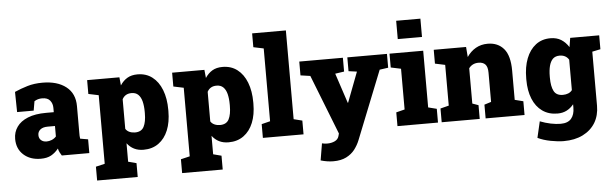

<svg xmlns="http://www.w3.org/2000/svg" viewBox="-56 -971 4445 1392"><g transform="rotate(-5 2166.5 -274.5)"><path d="M208 10.3Q131.3 10.3 83 -33.2Q34.7 -76.7 34.7 -148.9Q34.7 -198.7 61.5 -236.3Q87.9 -274.4 141.4 -296.1Q194.8 -317.9 275.4 -317.9H330.6V-349.1Q330.6 -380.9 312.5 -403.1Q294.4 -425.3 255.4 -425.3Q222.7 -425.3 198.2 -409.2L186.5 -341.8H65.9L63.5 -488.8Q108.4 -508.8 157.5 -523.4Q206.5 -538.1 267.1 -538.1Q375 -538.1 438.5 -488.5Q502 -439 502 -347.2V-152.3Q502 -141.1 502.2 -130.4Q502.4 -119.6 504.4 -109.9L561.5 -100.1V0H361.3Q355 -8.8 347.7 -23.4Q340.3 -38.1 337.4 -52.7Q313.5 -22.9 283.7 -6.3Q253.9 10.3 208 10.3ZM260.7 -110.8Q279.3 -110.8 298.1 -118.4Q316.9 -126 330.6 -141.1V-217.3H277.3Q242.7 -217.3 223.9 -202.1Q205.1 -187 205.1 -162.1Q205.1 -138.2 220.7 -124.5Q236.3 -110.8 260.7 -110.8Z M836.4 86.9 896 102.5V203.1H600.6V102.5L666 86.9V-412.1L591.8 -427.7V-528.3H826.7L832.5 -468.8Q854 -502 884.3 -520Q914.6 -538.1 958.5 -538.1Q1021.5 -538.1 1065.9 -503.9Q1110.8 -469.7 1135 -407.5Q1159.2 -345.2 1159.2 -263.2V-252.9Q1159.2 -173.3 1135.3 -114.7Q1111.3 -55.7 1065.7 -22.7Q1020 10.3 956.1 10.3Q917 10.3 887.5 -4.4Q857.9 -19 836.4 -47.4ZM905.3 -120.1Q951.7 -120.1 969.7 -155Q987.8 -189.9 987.8 -252.9V-263.2Q987.8 -305.7 979.5 -338.9Q971.2 -371.1 952.9 -388.9Q934.6 -406.7 904.3 -406.7Q856.9 -406.7 836.4 -367.7V-152.3Q846.7 -136.2 864.7 -128.2Q882.8 -120.1 905.3 -120.1Z M1455.1 86.9 1514.6 102.5V203.1H1219.2V102.5L1284.7 86.9V-412.1L1210.4 -427.7V-528.3H1445.3L1451.2 -468.8Q1472.7 -502 1502.9 -520Q1533.2 -538.1 1577.1 -538.1Q1640.1 -538.1 1684.6 -503.9Q1729.5 -469.7 1753.7 -407.5Q1777.8 -345.2 1777.8 -263.2V-252.9Q1777.8 -173.3 1753.9 -114.7Q1730 -55.7 1684.3 -22.7Q1638.7 10.3 1574.7 10.3Q1535.6 10.3 1506.1 -4.4Q1476.6 -19 1455.1 -47.4ZM1523.9 -120.1Q1570.3 -120.1 1588.4 -155Q1606.4 -189.9 1606.4 -252.9V-263.2Q1606.4 -305.7 1598.1 -338.9Q1589.8 -371.1 1571.5 -388.9Q1553.2 -406.7 1522.9 -406.7Q1475.6 -406.7 1455.1 -367.7V-152.3Q1465.3 -136.2 1483.4 -128.2Q1501.5 -120.1 1523.9 -120.1Z M2058.6 -761.7V-115.7L2120.6 -100.1V0H1824.7V-100.1L1887.2 -115.7V-645.5L1813 -661.1V-761.7Z M2319.3 213.4Q2275.9 213.4 2227.5 199.2L2248 76.7Q2267.1 81.5 2285.6 81.5Q2316.9 81.5 2341.1 70.1Q2365.2 58.6 2371.6 34.7L2376.5 16.1L2206.5 -417.5L2135.7 -427.7V-528.3H2453.1V-427.7L2387.7 -418L2458.5 -204.1L2459.5 -200.2H2462.4L2545.9 -419.4L2485.4 -427.7V-528.3H2773.9V-427.7L2711.4 -418.9L2513.7 77.1Q2500 111.8 2475.6 144Q2451.7 174.8 2413.6 194.1Q2375.5 213.4 2319.3 213.4Z M2861.3 -628.4V-761.7H3037.6V-628.4ZM3037.6 -528.3V-115.7L3099.1 -100.1V0H2804.2V-100.1L2866.2 -115.7V-412.1L2792.5 -427.7V-528.3Z M3358.9 -115.7 3402.8 -100.1V0H3126V-100.1L3187.5 -115.7V-412.1L3114.3 -427.7V-528.3H3349.6L3355.5 -454.6Q3381.8 -494.1 3420.2 -516.1Q3458.5 -538.1 3507.3 -538.1Q3581.5 -538.1 3624.5 -487.8Q3667.5 -437.5 3667.5 -328.1V-115.7L3729 -100.1V0H3445.8V-100.1L3495.6 -115.7V-328.6Q3495.6 -371.1 3478.5 -388.9Q3461.4 -406.7 3429.7 -406.7Q3384.3 -406.7 3358.9 -372.6Z M4318.4 -528.3V-427.2L4258.3 -414.6V-21Q4258.3 48.8 4226.6 102.1Q4194.3 154.8 4135.5 184.1Q4076.7 213.4 3996.1 213.4Q3954.6 213.4 3901.4 203.1Q3848.1 192.9 3807.6 173.3L3835 55.2Q3873.5 70.3 3912.8 78.4Q3952.1 86.4 3984.4 86.4Q4037.1 86.4 4061.8 57.4Q4086.4 28.3 4086.4 -22V-46.9Q4064.5 -19.5 4035.4 -4.6Q4006.3 10.3 3968.8 10.3Q3904.3 10.3 3858.4 -22.5Q3812.5 -55.2 3788.3 -114.5Q3764.2 -173.8 3764.2 -252.9V-263.2Q3764.2 -346.2 3788.1 -407.7Q3812 -469.2 3856.7 -503.7Q3901.4 -538.1 3963.4 -538.1Q4009.3 -538.1 4041.5 -518.1Q4073.7 -498 4096.7 -461.9L4107.4 -528.3ZM4086.4 -149.9V-371.1Q4064.9 -406.7 4019 -406.7Q3988.8 -406.7 3970.2 -389.2Q3952.1 -371.1 3943.8 -338.9Q3935.5 -306.6 3935.5 -263.2V-252.9Q3935.5 -189.9 3953.6 -155.5Q3971.7 -121.1 4019 -121.1Q4040.5 -121.1 4058.1 -128.2Q4075.7 -135.3 4086.4 -149.9Z"/></g></svg>

Font: Suwannaphum Black
Style: Regular
Weight: 900
Designer: Danh Hong
Version: Version 8.002; ttfautohint (v1.8.3)